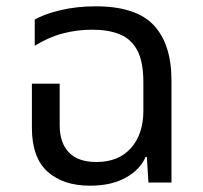

<svg xmlns="http://www.w3.org/2000/svg" viewBox="-20 -578 644 608"><path d="M265 10Q180 10 130.5 -34.5Q81 -79 81 -174V-313H169V-181Q169 -126 198 -95.5Q227 -65 285 -65Q356 -65 395 -109.5Q434 -154 434 -227V-317Q434 -383 414.5 -419Q395 -455 359 -469.5Q323 -484 272 -484Q224 -484 178.5 -472Q133 -460 90 -433V-516Q119 -533 170.5 -545.5Q222 -558 283 -558Q411 -558 467 -498Q523 -438 523 -323V0H450L445 -81H441Q424 -41 378.5 -15.5Q333 10 265 10Z"/></svg>

Font: Go Noto Kurrent-Regular
Style: Regular
Weight: 400
Designer: Monotype Design Team
Foundry: Monotype Imaging Inc.
Version: Version 2.012; ttfautohint (v1.8.4.7-5d5b)